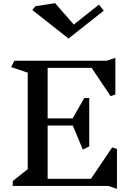

<svg xmlns="http://www.w3.org/2000/svg" viewBox="-20 -1167 854 1205"><path d="M660 0H60V-31L154 -105V-711L50 -746L70 -786H650L704 -804V-574L674 -564L555 -741H279V-424H436L509 -552H540V-248L500 -228L437 -379H279V-45H551L684 -242L714 -232V18ZM410 -925 183 -1104 202 -1128 326 -1147 443 -1013 601 -1138 631 -1100Z"/></svg>

Font: Inknut Antiqua
Style: Regular
Weight: 400
Designer: Claus Eggers Sørensen
Foundry: Claus Eggers Sørensen
Version: Version 1.003; ttfautohint (v1.8.2) -l 8 -r 50 -G 200 -x 14 